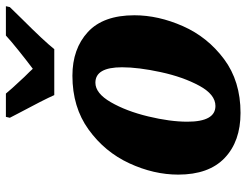

<svg xmlns="http://www.w3.org/2000/svg" viewBox="-110 -696 816 635"><g transform="rotate(-90 297.5 -378.0)"><path d="M38 -196Q38 -277 75.5 -358Q113 -439 187 -492.5Q261 -546 365 -546Q454 -546 509.5 -495Q565 -444 565 -341Q565 -262 529 -180.5Q493 -99 420 -44.5Q347 10 242 10Q148 10 93 -42.5Q38 -95 38 -196ZM393 -382Q393 -470 342 -470Q307 -470 277.5 -419Q248 -368 230.5 -295.5Q213 -223 213 -166Q213 -73 265 -73Q303 -73 332 -126.5Q361 -180 377 -254Q393 -328 393 -382ZM240 -726 226 -753 229 -766H306Q316 -753 361 -705Q381 -685 388 -677Q416 -698 449 -724.5Q482 -751 498 -766H595L592 -753L553 -713Q479 -639 453 -606H301Q286 -640 240 -726Z"/></g></svg>

Font: Noto Serif NarrowBlack
Style: Italic
Weight: 900
Width: 4
Italic angle: -12°
Designer: Monotype Design Team
Foundry: Monotype Imaging Inc.
Version: Version 1.001